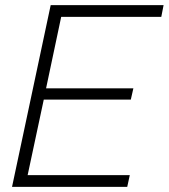

<svg xmlns="http://www.w3.org/2000/svg" viewBox="-20 -730 659 750"><path d="M178 -710H619L610 -664H219L160 -385H501L491 -341H151L88 -46H487L477 0H27Z"/></svg>

Font: Raleway Thin Light
Style: Italic
Weight: 300
Italic angle: -12°
Version: Version 4.026